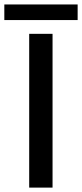

<svg xmlns="http://www.w3.org/2000/svg" viewBox="-44 -854 374 874"><path d="M88.9 0V-700H195.2V0ZM-24.3 -762.7V-833.7H309.4V-762.7Z"/></svg>

Font: REM Medium
Style: Regular
Weight: 500
Designer: Octavio Pardo
Foundry: Ashler Design
Version: Version 1.005;gftools[0.9.28]